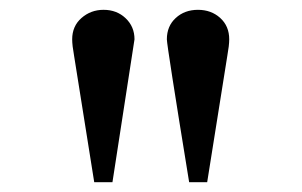

<svg xmlns="http://www.w3.org/2000/svg" viewBox="-20 -730 615 391"><path d="M127 -649.9Q127 -676.8 146 -693.4Q165 -710 190.9 -710Q217.8 -710 235.8 -692.9Q253.9 -675.8 253.9 -649.9L209 -358.9H171.9L130.9 -616.2Q127 -637.7 127 -649.9ZM319.8 -649.9Q319.8 -676.8 337.9 -693.4Q356 -710 383.1 -710Q410.2 -710 428.5 -693.4Q446.8 -676.8 446.8 -649.9Q446.8 -637.7 442.9 -616.2L401.9 -358.9H365.2Q319.8 -637.7 319.8 -649.9Z"/></svg>

Font: CMU Serif
Style: Bold
Weight: 700
Version: Version 0.7.0